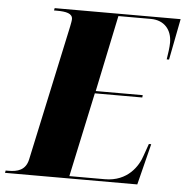

<svg xmlns="http://www.w3.org/2000/svg" viewBox="-89 -764 788 814"><g transform="rotate(5 304.5 -357.0)"><path d="M-38 0H525L569 -175H559L541 -124C527 -80 484 -10 386 -10H235L312 -369H514L515 -379H315L383 -704H521C579 -704 611 -665 611 -611C611 -591 607 -564 603 -539H613L647 -714H111L109 -704H121C161 -704 188 -698 188 -674C188 -666 185 -653 183 -642L59 -66C49 -19 14 -10 -24 -10H-36Z"/></g></svg>

Font: Noto Serif Display SemiCondensed Black
Style: Italic
Weight: 900
Width: 4
Italic angle: -12°
Designer: Monotype Design Team
Foundry: Monotype Imaging Inc.
Version: Version 2.009